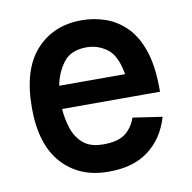

<svg xmlns="http://www.w3.org/2000/svg" viewBox="-64 -574 648 649"><g transform="rotate(-10 259.5 -250.0)"><path d="M369 -156 470 -141Q449 -69 395.5 -29Q342 11 257 10Q159 10 99.5 -55.5Q40 -121 40 -247Q40 -378 99.5 -444Q159 -510 257 -510Q298 -510 337.5 -496.5Q377 -483 409 -451Q441 -419 459 -364Q477 -309 476 -226H140Q142 -193 152.5 -160Q163 -127 187.5 -105.5Q212 -84 257 -84Q309 -84 334 -104.5Q359 -125 369 -156ZM257 -417Q203 -417 177.5 -383Q152 -349 144 -305H370Q359 -370 327.5 -393.5Q296 -417 257 -417Z"/></g></svg>

Font: Haskoy SemiBold
Style: Regular
Weight: 600
Designer: Ertekin Erdin
Foundry: Ertekin Erdin
Version: Version 1.500; ttfautohint (v1.8.3)